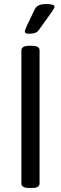

<svg xmlns="http://www.w3.org/2000/svg" viewBox="-20 -929 302 951"><path d="M124 2Q104 2 95 -4Q86 -10 86 -20V-680Q86 -690 95 -696Q104 -702 124 -702H139Q176 -702 176 -680V-20Q176 2 139 2ZM124 -762Q113 -762 108 -764.5Q103 -767 103 -772Q103 -779 113 -801Q123 -823 152 -883Q159 -897 173 -903Q187 -909 208 -909Q250 -909 250 -896Q250 -892 247 -886.5Q244 -881 236 -869.5Q228 -858 213 -837Q198 -816 172 -780Q165 -770 153.5 -766Q142 -762 124 -762Z"/></svg>

Font: Asap Condensed VF Beta
Style: Regular
Weight: 400
Designer: Pablo Cosgaya
Foundry: Omnibus-Type
Version: Version 1.008